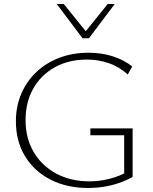

<svg xmlns="http://www.w3.org/2000/svg" viewBox="-20 -927 760 954"><path d="M417 7Q312 7 231 -34.5Q150 -76 104.5 -150.5Q59 -225 59 -325Q59 -398 85.5 -460.5Q112 -523 160 -568.5Q208 -614 274 -639.5Q340 -665 420 -665Q483 -665 538 -648Q593 -631 637 -597L615 -557Q571 -596 519.5 -613.5Q468 -631 412 -631Q320 -631 251 -592Q182 -553 144.5 -485.5Q107 -418 107 -330Q107 -240 147.5 -171.5Q188 -103 259.5 -64.5Q331 -26 424 -26Q476 -26 526 -39Q576 -52 619 -77L597 -48V-255H429V-289H639V-48Q607 -30 570.5 -17.5Q534 -5 495.5 1Q457 7 417 7ZM390 -737 399 -763 515 -907H550L422 -737ZM390 -737 262 -907H297L414 -762L422 -737Z"/></svg>

Font: Ysabeau ExtraLight
Style: Regular
Weight: 250
Designer: Christian Thalmann (Catharsis Fonts)
Version: Version 2.002